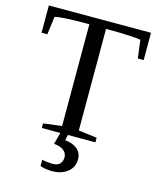

<svg xmlns="http://www.w3.org/2000/svg" viewBox="-126 -744 864 1046"><g transform="rotate(15 305.5 -221.0)"><path d="M153.8 0V-25.9L257.8 -39.1V-612.8H232.9Q109.4 -612.8 64 -603L50.8 -501H18.1V-654.8H594.2V-501H561L547.9 -603Q533.2 -606.4 483.9 -609.1Q434.6 -611.8 376 -611.8H352.1V-39.1L456.1 -25.9V0ZM388.7 114.3Q388.7 159.2 354.7 186Q320.8 212.9 268.1 212.9Q231 212.9 200.7 202.1V166Q211.4 169.4 230 171.6Q248.5 173.8 259.3 173.8Q288.6 173.8 301.8 159.4Q314.9 145 314.9 123Q314.9 99.1 295.4 84Q275.9 68.8 240.7 65.9L260.7 -8.8H302.7L293.9 31.2Q338.4 35.6 363.5 57.1Q388.7 78.6 388.7 114.3Z"/></g></svg>

Font: Liberation Serif
Style: Regular
Weight: 400
Designer: Steve Matteson
Foundry: Ascender Corporation
Version: Version 2.1.5